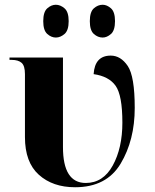

<svg xmlns="http://www.w3.org/2000/svg" viewBox="-20 -778 652 808"><path d="M296 10Q428 10 487.5 -89Q547 -188 547 -324Q547 -457 517.5 -500.5Q488 -544 446 -544Q379 -544 374 -466Q438 -457 466.5 -417Q495 -377 495 -262Q495 -155 454.5 -81.5Q414 -8 341 -8Q245 -8 245 -159V-536H20V-526H29Q57 -526 71 -513.5Q85 -501 85 -466V-201Q85 -95 143.5 -42.5Q202 10 296 10ZM412 -620Q430 -620 447 -635Q464 -650 464 -689Q464 -728 447 -743Q430 -758 412 -758Q392 -758 375 -743Q358 -728 358 -689Q358 -650 375 -635Q392 -620 412 -620ZM215 -620Q234 -620 251.5 -635Q269 -650 269 -689Q269 -728 251.5 -743Q234 -758 215 -758Q196 -758 179 -743Q162 -728 162 -689Q162 -650 179 -635Q196 -620 215 -620Z"/></svg>

Font: Noto Serif Display SemiCondensed Extra
Style: Regular
Weight: 800
Width: 4
Designer: Monotype Design Team
Foundry: Monotype Imaging Inc.
Version: Version 1.900